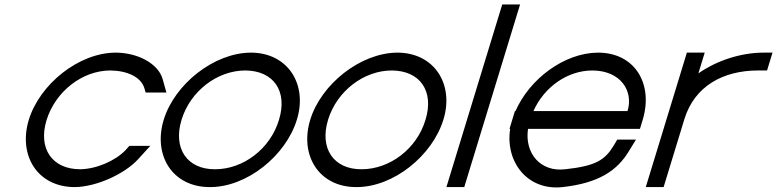

<svg xmlns="http://www.w3.org/2000/svg" viewBox="-20 -819 3484 861"><path d="M709.5 -464 726.2 -404H633.2L627.3 -424C612.2 -473 552 -502 475.3 -503C349.9 -503 229.5 -410 188.9 -281C149.5 -152 214.5 -60 339.8 -60C412.6 -61 497.5 -98 543.3 -146L560.1 -165H654.1L598.4 -104C539.9 -40 413.4 19 315.4 20C148.6 20 61 -121 108.9 -281C157.8 -441 333 -583 499.7 -583H500.9C597.2 -582 689.2 -535 709.5 -464Z M714.2 -282C762.8 -441 938.8 -582 1104.7 -583C1271.5 -583 1360.5 -440 1311.2 -282C1262.3 -122 1088 21 920.4 20C753.6 20 665.3 -122 714.2 -282ZM794.2 -282C754.5 -152 820.3 -59 944.8 -60C1070.2 -60 1192.2 -151 1231.2 -282C1270.7 -411 1206.5 -502 1080.3 -503C954.9 -503 833.7 -411 794.2 -282Z M1371.2 -282C1419.8 -441 1595.8 -582 1761.7 -583C1928.5 -583 2017.5 -440 1968.2 -282C1919.3 -122 1745 21 1577.4 20C1410.6 20 1322.3 -122 1371.2 -282ZM1451.2 -282C1411.5 -152 1477.3 -59 1601.8 -60C1727.2 -60 1849.2 -151 1888.2 -282C1927.7 -411 1863.5 -502 1737.3 -503C1611.9 -503 1490.7 -411 1451.2 -282Z M2220 -759 2232.3 -799H2312.3L2300 -759L2074.1 -20L2061.9 20H1981.9L1994.1 -20Z M2372.1 -321H2794.1C2821.7 -411 2763.5 -502 2637.3 -503C2525.2 -503 2420.6 -429.5 2372.1 -321ZM2267.8 -241H2264.7L2276.9 -281L2289.1 -321H2291.7C2354.3 -464.5 2509.8 -582.1 2661.7 -583C2828.5 -583 2910.8 -441 2861.9 -281L2849.7 -241H2809.7H2347.8C2331.7 -130.8 2404.4 -46.6 2514.5 -60H2515.6C2650.2 -75 2691.6 -100 2731.4 -165L2748 -193H2832L2800.1 -141C2747.5 -54 2665.4 2 2502.7 20C2344.4 37.4 2244.9 -94.1 2267.8 -241Z M3111.8 -490C3197.6 -549.8 3306.5 -583 3404.2 -583H3444.2L3419.8 -503H3379.8C3222.3 -503 3095.4 -432.5 3049.7 -286.8L3048.2 -282L3036 -242L2968.1 -20L2955.9 20H2875.9L2888.1 -20L2956 -242L2968.2 -282C2968.6 -283.3 2969 -284.6 2969.4 -285.9L3048 -543L3060.2 -583H3140.2L3128 -543Z"/></svg>

Font: Nordica Plus
Style: NordicaClassicLtExtObl
Weight: 300
Version: Version 1.01